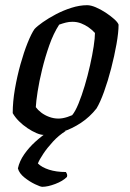

<svg xmlns="http://www.w3.org/2000/svg" viewBox="-20 -520 502 740"><path d="M149 0Q137 0 120.5 -7Q104 -14 86 -26Q68 -38 53 -53Q38 -68 29 -84Q29 -128 37.5 -177Q46 -226 59 -272.5Q72 -319 86.5 -355Q101 -391 113 -408Q123 -419 145 -434.5Q167 -450 195.5 -465Q224 -480 255.5 -490Q287 -500 316 -500Q330 -500 349 -492Q368 -484 387 -471.5Q406 -459 420 -446.5Q434 -434 437 -425Q437 -395 429 -350Q421 -305 408.5 -256.5Q396 -208 381 -166.5Q366 -125 352 -102Q326 -69 292 -46.5Q258 -24 221 -12Q184 0 149 0ZM205 -63Q213 -63 221.5 -64.5Q230 -66 239.5 -69Q249 -72 258 -76Q270 -90 282.5 -120.5Q295 -151 306.5 -189.5Q318 -228 327 -268Q336 -308 341 -341Q346 -374 346 -393Q335 -405 321.5 -414.5Q308 -424 292.5 -430Q277 -436 259 -436Q246 -436 234 -433Q222 -430 208 -425Q186 -391 170 -345.5Q154 -300 142.5 -253Q131 -206 125 -167Q119 -128 118 -107Q126 -96 139 -86Q152 -76 169.5 -69.5Q187 -63 205 -63ZM143 200Q136 200 115 190Q94 180 74 164Q54 148 49 129Q55 101 73.5 74.5Q92 48 117 25.5Q142 3 168 -14L233 -15Q206 2 184 26Q162 50 147 72.5Q132 95 126 110Q141 125 169 134Q197 143 234 143Q236 146 238 150.5Q240 155 238 162Q222 178 193 189Q164 200 143 200Z"/></svg>

Font: Texturina Medium
Style: Italic
Weight: 500
Italic angle: -11°
Designer: Guillermo Torres Carreño
Foundry: Omnibus-Type
Version: Version 1.002